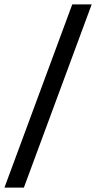

<svg xmlns="http://www.w3.org/2000/svg" viewBox="-46 -750 435 870"><path d="M-25.8 100 281.4 -730H369.4L62.2 100Z"/></svg>

Font: MuseoModerno Thin
Style: Regular
Weight: 100
Designer: Pablo Cosgaya, Héctor Gatti, Marcela Romero, and the Authors of The MuseoModerno Project.
Foundry: Omnibus-Type Team
Version: Version 1.003